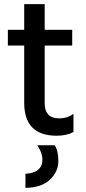

<svg xmlns="http://www.w3.org/2000/svg" viewBox="-20 -651 414 928"><path d="M244 51Q262 76 262 127.5Q262 179 221 217.5Q180 256 103 257V189Q185 184 185 120Q185 88 160 51ZM254 5Q97 5 97 -154V-431H18V-507H97V-631H196V-507H329V-431H196V-152Q196 -79 266 -79Q307 -79 335 -101V-13Q302 5 254 5Z"/></svg>

Font: Hind Colombo Medium
Style: Regular
Weight: 500
Designer: Jyotish Sonowal, Aditi Pimprikar
Foundry: Indian Type Foundry
Version: Version 1.000;PS 1.0;hotconv 1.0.86;makeotf.lib2.5.63406; tt